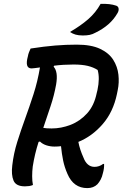

<svg xmlns="http://www.w3.org/2000/svg" viewBox="-20 -949 640 985"><path d="M149 0Q140 4 129.5 5.5Q119 7 108 7Q62 7 49.5 -22.5Q37 -52 43 -101Q50 -162 68.5 -221Q87 -280 109 -340.5Q131 -401 152 -466Q173 -531 185 -603Q169 -601 158 -599.5Q147 -598 142 -598Q106 -598 123 -660Q125 -672 129 -681.5Q133 -691 137 -700Q208 -711 263.5 -715.5Q319 -720 374 -720Q448 -720 493.5 -698.5Q539 -677 561 -642Q583 -607 587.5 -566Q592 -525 584 -487L580 -467Q561 -375 507 -312.5Q453 -250 382 -221Q386 -200 392.5 -180.5Q399 -161 408 -141Q426 -93 465 -93Q489 -93 509 -108H514Q515 -85 508 -61Q504 -42 496.5 -28Q489 -14 480 -4Q460 16 428 16Q357 16 326 -57Q311 -91 304 -125Q297 -159 293 -199Q277 -197 260 -197Q238 -197 218 -203.5Q198 -210 185 -223L178 -221Q168 -190 160.5 -158.5Q153 -127 148 -95Q145 -70 145 -45Q145 -20 149 0ZM268 -516Q258 -460 239.5 -404.5Q221 -349 202 -293Q217 -290 245 -290Q294 -290 342 -308.5Q390 -327 426.5 -367Q463 -407 476 -471L480 -487Q493 -548 481 -590Q459 -604 430 -611Q401 -618 357 -618Q331 -618 306 -616.5Q281 -615 258 -612L255 -607Q279 -581 268 -516ZM496 -929Q544 -931 576 -920Q587 -916 588.5 -905Q590 -894 583 -882Q564 -849 536 -824.5Q508 -800 471 -782Q455 -773 440 -770Q425 -767 405 -767Q383 -767 367.5 -771.5Q352 -776 339 -785Q394 -817 432.5 -850.5Q471 -884 496 -929Z"/></svg>

Font: Recursive Mn Csl St Med
Style: Italic
Weight: 500
Italic angle: -15°
Monospace: yes
Version: Version 1.079;hotconv 1.0.112;makeotfexe 2.5.65598; ttfautoh